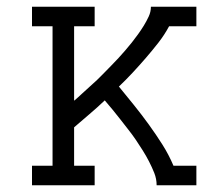

<svg xmlns="http://www.w3.org/2000/svg" viewBox="-20 -550 640 570"><path d="M75 0V-58H136V-472H75V-530H261V-472H200V-251Q212 -261 223 -271.5Q234 -282 245.5 -292Q257 -302 268 -312.5Q279 -323 289.5 -334Q300 -345 311 -356Q322 -367 332 -378Q342 -389 352 -400.5Q362 -412 371.5 -424Q381 -436 390 -448.5Q399 -461 407 -474Q415 -487 421.5 -501Q428 -515 428 -530H563V-472H482Q468 -446 450 -423Q432 -400 413 -378Q394 -356 374 -334.5Q354 -313 333 -293Q356 -265 378.5 -237Q401 -209 422 -180Q443 -151 462 -121Q481 -91 495 -58H563V0H445Q445 -19 438 -36.5Q431 -54 422.5 -70.5Q414 -87 404 -103Q394 -119 383.5 -134.5Q373 -150 361.5 -164.5Q350 -179 338.5 -194Q327 -209 315 -223.5Q303 -238 291 -252Q269 -231 246 -211.5Q223 -192 200 -172V-58H261V0Z"/></svg>

Font: Iosevka Curly Slab LtEx
Style: Regular
Weight: 300
Width: 7
Monospace: yes
Designer: Belleve Invis
Foundry: Belleve Invis
Version: Version 11.1.0; ttfautohint (v1.8.3)